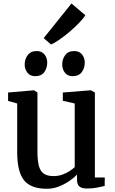

<svg xmlns="http://www.w3.org/2000/svg" viewBox="-20 -1098 674 1128"><path d="M491 9.5Q461 9.5 446.8 -2.2Q432.5 -14 432.5 -41V-72.5Q415 -53.5 386.8 -34.2Q358.5 -15 325 -2Q291.5 11 256 11Q161 11 121 -39.2Q81 -89.5 81 -203.5V-490L27.5 -505V-554.5L179.5 -567.5H180.5L200 -554.5V-208Q200 -156 208.2 -124.2Q216.5 -92.5 237 -78Q257.5 -63.5 295 -63.5Q323 -63.5 346.8 -72.2Q370.5 -81 388.8 -93Q407 -105 419 -116V-490L349 -506V-554.5L512 -567.5H514L537.5 -554.5V-55.5H595.5L595 -5.5Q577.5 -1.5 551.2 4Q525 9.5 491 9.5ZM187 -650.5Q157 -650.5 141 -671Q125 -691.5 125 -719Q125 -750.5 142.8 -774.2Q160.5 -798 195 -798H196Q226 -798 241.8 -777.8Q257.5 -757.5 257.5 -730Q257.5 -698.5 240.2 -674.5Q223 -650.5 188 -650.5ZM407 -650.5Q377 -650.5 361.2 -671Q345.5 -691.5 345.5 -719Q345.5 -750.5 363 -774.2Q380.5 -798 415 -798H416Q446.5 -798 462.2 -777.8Q478 -757.5 478 -730Q478 -698.5 460.5 -674.5Q443 -650.5 408 -650.5ZM279.5 -837 236.5 -874 400 -1077.5 481 -1008.5Q470 -989.5 445.2 -964Q420.5 -938.5 389.8 -912.2Q359 -886 330 -865.8Q301 -845.5 281 -837Z"/></svg>

Font: Merriweather SemiBold
Style: Regular
Weight: 600
Version: Version 2.100